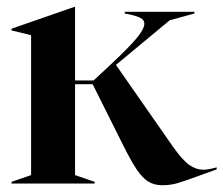

<svg xmlns="http://www.w3.org/2000/svg" viewBox="-20 -543 661 568"><path d="M344 -114 254 -294H202V-25L260 -5V0H14V-5L72 -25V-439L14 -453V-458L201 -523H202V-305H257L301 -346Q358 -399 382.5 -428Q407 -457 407 -473Q407 -484 395.5 -490Q384 -496 360 -501L349 -503V-508H555V-503L482 -483L323 -351L491 -110Q520 -69 540 -55Q560 -41 582 -41Q597 -41 621 -48V-42L566 -22Q522 -6 502.5 -0.5Q483 5 460 5Q436 5 418.5 -6Q401 -17 384.5 -41.5Q368 -66 344 -114Z"/></svg>

Font: Nyght Serif Medium
Style: Regular
Weight: 500
Designer: Maksym Kobuzan
Version: Version 0.410